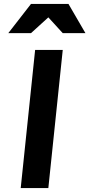

<svg xmlns="http://www.w3.org/2000/svg" viewBox="-20 -953 453 973"><path d="M85 0 158 -700H298L225 0ZM137 -933H327L413 -785H298L225 -865L137 -785H22Z"/></svg>

Font: Quantico
Style: Bold Italic
Weight: 700
Italic angle: -12°
Designer: Matt Desmond
Foundry: MADtype
Version: Version 2.002